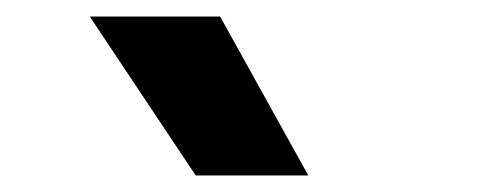

<svg xmlns="http://www.w3.org/2000/svg" viewBox="-20 -828 608 232"><path d="M216.5 -616 88.5 -808H246L352.5 -616Z"/></svg>

Font: Encode Sans Semi Condensed
Style: Bold
Weight: 700
Width: 4
Designer: Multiple Designers
Foundry: Impallari Type
Version: Version 2.000